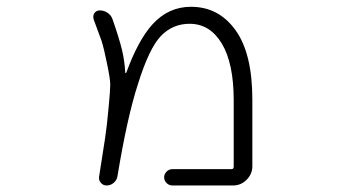

<svg xmlns="http://www.w3.org/2000/svg" viewBox="-20 -576 1040 574"><path d="M495.1 -21.5Q485.4 -21.5 478 -28.8Q470.7 -36.1 470.7 -45.9Q470.7 -55.7 478 -63Q485.4 -70.3 495.1 -70.3H671.9Q678.7 -70.3 678.7 -78.1V-275.4Q678.7 -386.7 643.1 -445.8Q607.4 -504.9 546.9 -504.9Q496.1 -504.9 460.9 -468.3Q425.8 -431.6 392.6 -325.2Q360.4 -226.6 331.1 -48.8Q329.1 -37.1 319.8 -29.3Q310.5 -21.5 298.8 -21.5Q288.1 -21.5 281.2 -29.8Q274.4 -38.1 276.4 -48.8Q289.1 -127.9 293.9 -161.1Q299.8 -199.2 304.7 -254.9Q309.6 -305.7 309.6 -323.2Q309.6 -339.8 299.8 -386.7Q291 -430.7 283.2 -455.1Q276.4 -473.6 259.8 -518.6Q258.8 -522.5 258.8 -525.4Q258.8 -531.2 261.7 -536.1Q267.6 -544.9 278.3 -544.9Q291 -544.9 301.8 -537.6Q312.5 -530.3 316.4 -518.6Q335.9 -462.9 344.7 -426.8Q352.5 -394.5 354.5 -358.4Q354.5 -357.4 355.5 -357.4Q356.4 -357.4 357.4 -358.4Q392.6 -455.1 435.5 -502.9Q483.4 -555.7 550.8 -555.7Q633.8 -555.7 684.1 -485.8Q734.4 -416 734.4 -278.3V-79.1Q734.4 -55.7 717.3 -38.6Q700.2 -21.5 676.8 -21.5Z"/></svg>

Font: Rounded Mgen+ 1mn light
Style: Regular
Weight: 200
Designer: [Source Han Sans]
Ryoko NISHIZUKA  (kana & ideographs); Paul D. Hunt (Latin, Greek & Cyrillic); Wenlong ZHANG  (bopomofo
Version: Version 1.059.20150602